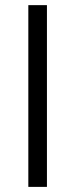

<svg xmlns="http://www.w3.org/2000/svg" viewBox="-20 -731 294 751"><path d="M163.6 0H90.8V-710.9H163.6Z"/></svg>

Font: Roboto
Style: Regular
Weight: 400
Designer: Google
Version: Version 2.001047; 2015